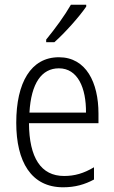

<svg xmlns="http://www.w3.org/2000/svg" viewBox="-20 -785 485 815"><path d="M346 -757V-765H281C254 -718 216 -666 176 -617V-606H211C254 -644 316 -713 346 -757ZM230 -542C111 -542 49 -434 49 -264C49 -99 112 10 248 10C299 10 340 -2 379 -23V-75C335 -49 297 -38 252 -38C154 -38 104 -115 103 -262H398V-303C398 -434 346 -542 230 -542ZM230 -495C310 -495 346 -412 345 -307H105C112 -432 157 -495 230 -495Z"/></svg>

Font: Noto Sans Myanmar Condensed Light
Style: Regular
Weight: 300
Width: 3
Designer: Monotype Design Team
Foundry: Monotype Imaging Inc.
Version: Version 2.107